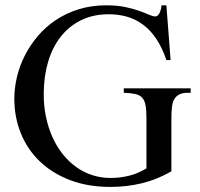

<svg xmlns="http://www.w3.org/2000/svg" viewBox="-20 -698 763 733"><path d="M696.8 -343.8Q676.8 -343.8 664.1 -337.2Q651.4 -330.6 644.5 -317.9Q639.2 -309.1 636.7 -291Q634.3 -272.9 634.3 -246.1V-43.9Q579.1 -12.2 521.5 1.7Q463.9 15.6 401.4 15.6Q314.9 15.6 247.1 -10.5Q179.2 -36.6 131.8 -82Q84.5 -127.4 59.6 -189Q34.7 -250.5 34.7 -321.3Q34.7 -361.8 44.7 -404.1Q54.7 -446.3 74.7 -485.8Q94.7 -525.4 124.3 -560.3Q153.8 -595.2 192.9 -621.3Q231.9 -647.5 280.3 -662.6Q328.6 -677.7 385.7 -677.7Q427.2 -677.7 458.3 -671.1Q489.3 -664.6 511.7 -656.5Q534.2 -648.4 548.8 -641.8Q563.5 -635.3 572.8 -635.3Q575.7 -635.3 579.3 -637Q583 -638.7 586.4 -643.6Q589.8 -648.4 592.5 -656.5Q595.2 -664.6 596.7 -677.7H615.2L631.3 -468.8H615.2Q599.1 -516.1 576.9 -549.3Q554.7 -582.5 526.6 -603.5Q498.5 -624.5 465.6 -634Q432.6 -643.6 395.5 -643.6Q335.4 -643.6 289.1 -620.6Q242.7 -597.7 211.2 -557.1Q179.7 -516.6 163.6 -461.7Q147.5 -406.7 147 -342.8Q146.5 -295.4 155.3 -252.9Q164.1 -210.4 180.2 -174.6Q196.3 -138.7 219.5 -109.6Q242.7 -80.6 271 -60.3Q299.3 -40 332.5 -29.3Q365.7 -18.6 402.3 -18.6Q437.5 -18.6 471.9 -26.9Q506.3 -35.2 539.1 -55.2V-246.1Q539.1 -277.3 535.6 -296.1Q532.2 -314.9 522.7 -325.2Q513.2 -335.4 496.3 -339.1Q479.5 -342.8 452.6 -343.8V-360.8H708V-343.8Z"/></svg>

Font: Doulos SIL Cyr
Style: Regular
Weight: 400
Designer: Walt Agee, Victor Gaultney, Peter Martin, Debbi Hosken, Becca Hirsbrunner
Foundry: SIL International
Version: Version 5.000